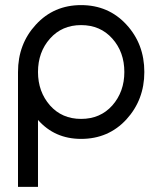

<svg xmlns="http://www.w3.org/2000/svg" viewBox="-20 -532 628 752"><path d="M297.5 -433.7Q373 -433.7 420 -380.8Q467 -328 467 -250Q467 -172.8 420 -119.1Q373 -66.3 297.5 -66.3Q222.8 -66.3 175.8 -119.1Q128.8 -172.8 128.8 -250Q128.8 -328 175.8 -380.8Q222.8 -433.7 297.5 -433.7ZM297.5 -512Q191 -512 120.8 -435.8Q50.5 -359.9 50.5 -250V200H128.8V-62.3Q194.3 12 297.5 12Q404.8 12 475 -64.2Q545.3 -141.1 545.3 -250Q545.3 -359.8 475 -435.8Q404.8 -512 297.5 -512Z"/></svg>

Font: Unageo Variable
Style: Regular
Weight: 300
Designer: Richard Sepsi
Foundry: Richard Sepsi
Version: Version 2.200